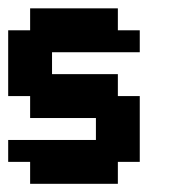

<svg xmlns="http://www.w3.org/2000/svg" viewBox="-20 -449 415 469"><path d="M53.6 -375V-428.6H267.9V-375H321.4V-321.4H107.1V-267.9H267.9V-214.3H321.4V-53.6H267.9V0H53.6V-53.6H0V-107.1H214.3V-160.7H53.6V-214.3H0V-375Z"/></svg>

Font: Jersey 10
Style: Regular
Weight: 400
Designer: Sarah Cadigan-Fried
Version: Version 1.000